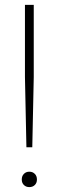

<svg xmlns="http://www.w3.org/2000/svg" viewBox="-20 -760 240 785"><path d="M88 -158 82 -445V-740H118V-445L112 -158ZM100 5Q86.5 5 77.8 -3.5Q69 -12 69 -26Q69 -40.5 77.8 -49.2Q86.5 -58 100 -58Q113.5 -58 122.2 -49.2Q131 -40.5 131 -26Q131 -12 122.2 -3.5Q113.5 5 100 5Z"/></svg>

Font: Encode Sans Condensed Thin
Style: Regular
Weight: 100
Width: 3
Designer: Multiple Designers
Foundry: Impallari Type
Version: Version 3.000; ttfautohint (v1.8.3) -l 8 -r 50 -G 200 -x 14 